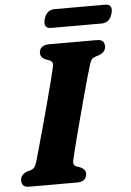

<svg xmlns="http://www.w3.org/2000/svg" viewBox="-59 -915 653 959"><g transform="rotate(-5 268.0 -436.0)"><path d="M279.5 -115.5Q275.5 -99 279.5 -91.2Q283.5 -83.5 293.5 -80L313 -73Q337 -61.5 337 -40.5Q337 -22 324.8 -11Q312.5 0 290 0H50.5Q26.5 0 18.5 -9.8Q10.5 -19.5 10.5 -34.5Q10.5 -49.5 19.5 -59.8Q28.5 -70 40.5 -75L62.5 -81.5Q75 -86 81.2 -93.8Q87.5 -101.5 93.5 -120Q101 -145.5 114 -192Q127 -238.5 142.5 -295Q158 -351.5 173 -408Q188 -464.5 200 -511.2Q212 -558 218 -584.5Q221 -598.5 218.2 -606.8Q215.5 -615 204 -619.5L184 -627Q159.5 -638.5 159.5 -659.5Q159.5 -678 172 -689Q184.5 -700 208.5 -700H446.5Q470.5 -700 478.5 -690.2Q486.5 -680.5 486.5 -666Q486.5 -650.5 477.5 -640.5Q468.5 -630.5 455.5 -625L433.5 -618Q421 -613.5 415.2 -606.5Q409.5 -599.5 404 -581.5Q396.5 -558 385 -517.2Q373.5 -476.5 360 -426.5Q346.5 -376.5 333 -325.5Q319.5 -274.5 307.8 -229.8Q296 -185 288.5 -154.2Q281 -123.5 279.5 -115.5ZM198 -826Q210.5 -872.5 252 -872.5H504.5Q545.5 -872.5 533 -826.5Q520.5 -780.5 479.5 -780.5H227Q186 -780.5 198 -826Z"/></g></svg>

Font: Fraunces 9pt S050
Style: Bold Italic
Weight: 700
Italic angle: -16°
Version: Version 1.000; ttfautohint (v1.8.3)